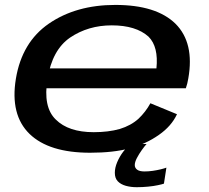

<svg xmlns="http://www.w3.org/2000/svg" viewBox="-20 -615 848 780"><path d="M346 5.5 361 -78Q258 -78 206.5 -129.5Q154 -180 173 -294.5Q192 -412.5 265 -462.5Q338.5 -512 434 -512Q532.5 -512 583.5 -466Q624.5 -425 615.5 -337H167L153 -256.5H735Q741.5 -275 745 -296.5Q770.5 -441 693 -518.5Q615 -595 448.5 -595Q289 -595 178.5 -519Q69 -443.5 44.5 -295Q20.5 -148.5 100 -71Q179 5.5 346 5.5ZM361 -78 346 5.5Q440.5 5.5 507.5 -12.5Q573 -30 625.5 -67Q676.5 -102.5 699 -151L591 -195.5Q571.5 -160 542.5 -132.5Q512 -105 466.5 -91Q420 -78 361 -78ZM535.5 145.5Q559 145.5 581.8 143.2Q604.5 141 622 137.2Q639.5 133.5 646 131L656 66Q648.5 69 633.2 72.8Q618 76.5 600.8 79Q583.5 81.5 567 81.5Q546.5 81.5 537 74.2Q527.5 67 527.5 55.5Q527.5 43.5 536.2 26.8Q545 10 556.5 -6Q568 -22 575.5 -30H509Q495 -18 480.2 1.8Q465.5 21.5 456 44Q446.5 66.5 446.5 87Q446.5 109 458.5 121.5Q470.5 134 491 139.8Q511.5 145.5 535.5 145.5Z"/></svg>

Font: Anybody Expanded Medium
Style: Italic
Weight: 500
Width: 7
Italic angle: -10°
Version: Version 1.113;gftools[0.9.25]